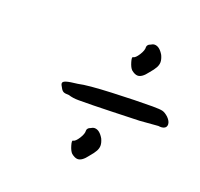

<svg xmlns="http://www.w3.org/2000/svg" viewBox="-85 -525 648 621"><g transform="rotate(20 238.5 -214.5)"><path d="M296 -369Q304 -370 314.5 -386.5Q325 -403 324 -414Q324 -418 327 -421.5Q330 -425 334 -426Q342 -431 348 -431Q365 -431 379 -407Q385 -394 385 -384Q385 -375 380 -365.5Q375 -356 362 -341Q345 -318 330 -318Q320 -318 308 -328Q301 -335 296 -352Q291 -369 296 -369ZM143 -183Q129 -183 123.5 -186Q118 -189 114 -197Q108 -206 108 -211Q108 -217 119 -220.5Q130 -224 158 -227Q188 -234 271 -237.5Q354 -241 410 -241Q436 -241 445 -238.5Q454 -236 465 -226Q477 -214 477 -203Q477 -194 469.5 -190Q462 -186 449 -188L386 -183Q353 -182 288.5 -180Q224 -178 178 -178Q158 -178 143 -183ZM206 -49Q214 -50 224.5 -66.5Q235 -83 234 -94Q234 -98 237 -101.5Q240 -105 244 -106Q252 -111 258 -111Q275 -111 289 -87Q295 -74 295 -64Q295 -55 290 -45.5Q285 -36 272 -21Q255 2 240 2Q230 2 218 -8Q211 -15 206 -32Q201 -49 206 -49Z"/></g></svg>

Font: Caveat
Style: Regular
Weight: 400
Designer: Pablo Impallari
Foundry: Pablo Impallari
Version: Version 1.500; ttfautohint (v1.6)